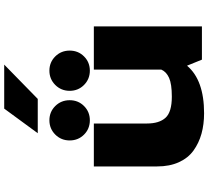

<svg xmlns="http://www.w3.org/2000/svg" viewBox="-58 -898 966 890"><g transform="rotate(-90 425.0 -453.0)"><path d="M252.5 -761 366.5 -916.5H570.5L411.5 -761ZM312.5 -519.5Q273 -519.5 246 -546.5Q219 -573.5 219 -613Q219 -652.5 246.2 -679.8Q273.5 -707 312.5 -707Q351.5 -707 378.5 -679.8Q405.5 -652.5 405.5 -613Q405.5 -573.5 378.5 -546.5Q351.5 -519.5 312.5 -519.5ZM608.5 -546.5Q581.5 -519.5 542.5 -519.5Q503.5 -519.5 476.2 -546.5Q449 -573.5 449 -613Q449 -652.5 476.2 -679.8Q503.5 -707 542.5 -707Q581.5 -707 608.5 -679.8Q635.5 -652.5 635.5 -613Q635.5 -573.5 608.5 -546.5ZM345 10Q293.5 10 250.2 -2Q207 -14 172.2 -39Q137.5 -64 118 -107Q98.5 -150 98.5 -208V-501H297.5V-255Q297.5 -198 324 -168.8Q350.5 -139.5 422 -139.5Q480.5 -139.5 509 -152.2Q537.5 -165 547.5 -188.5V-501H747.5V0H593.5L565.5 -69Q499 10 345 10Z"/></g></svg>

Font: League Mono Wide ExtraBold
Style: Regular
Weight: 800
Width: 8
Designer: Tyler Finck
Foundry: The League of Moveable Type / Tyler Finck
Version: Version 2.210